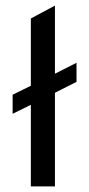

<svg xmlns="http://www.w3.org/2000/svg" viewBox="-20 -665 318 685"><path d="M253 -373V-441L176 -402V-645L90 -599V-359L25 -327V-259L90 -291V0H176V-334L253 -373Z"/></svg>

Font: Tajawal Medium
Style: Regular
Weight: 500
Designer: Boutros Fonts
Foundry: Created by Boutros International 2017
Version: Version 1.700